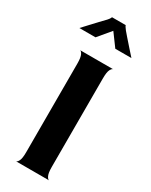

<svg xmlns="http://www.w3.org/2000/svg" viewBox="-211 -853 708 898"><g transform="rotate(30 143.0 -404.0)"><path d="M53 0Q60 0 67 -13.5Q74 -27 74 -60V-540Q74 -572 67 -586Q60 -600 53 -600H233Q226 -600 219 -586.5Q212 -573 212 -539V-60Q212 -28 219 -14Q226 0 233 0ZM-1 -688Q13 -703 30 -721.5Q47 -740 64 -758Q81 -776 92 -787Q100 -796 103 -801.5Q106 -807 106 -808H180Q180 -804 193 -787Q199 -780 214 -762.5Q229 -745 247 -725Q265 -705 280 -688H193L143 -756L86 -688Z"/></g></svg>

Font: Red Rose SemiBold
Style: Regular
Weight: 600
Designer: Jaikishan Patel
Version: Version 2.000